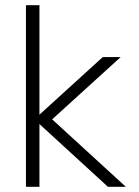

<svg xmlns="http://www.w3.org/2000/svg" viewBox="-20 -720 535 740"><path d="M132 -700V-278L376 -500H445L181 -260L465 0H396L132 -242V0H80V-700Z"/></svg>

Font: Fivo Sans Light
Style: Regular
Weight: 300
Designer: Alexander Slobzheninov
Foundry: Alexander Slobzheninov
Version: 1.0